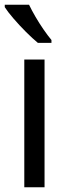

<svg xmlns="http://www.w3.org/2000/svg" viewBox="-24 -786 285 806"><path d="M163 0H78V-536H163ZM98 -766Q109 -743 125 -715.5Q141 -688 159 -662Q177 -636 192 -618V-606H135Q113 -624 85 -652Q57 -680 32.5 -708.5Q8 -737 -4 -756V-766Z"/></svg>

Font: Noto Sans Sinhala SemiCondensed
Style: Regular
Weight: 400
Width: 4
Designer: Jelle Bosma - Monotype Design Team
Foundry: Monotype Imaging Inc.
Version: Version 2.006; ttfautohint (v1.8.4.7-5d5b)